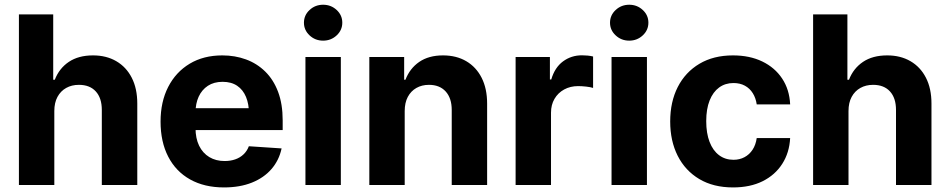

<svg xmlns="http://www.w3.org/2000/svg" viewBox="-20 -789 4054 819"><path d="M211.7 -315.2V0H60.7V-727.5H207V-448.8H213.7Q232.4 -497.2 273.5 -525Q314.6 -552.7 376.8 -552.7Q433.6 -552.7 476 -528Q518.5 -503.3 542 -457.4Q565.6 -411.4 565.6 -347.3V0H414.3V-320.3Q414.3 -370.8 388.6 -399Q363 -427.1 316.6 -427.1Q285.8 -427.1 262.2 -413.8Q238.5 -400.5 225.1 -375.6Q211.7 -350.8 211.7 -315.2Z M935.6 10.5Q851.8 10.5 790.9 -23.6Q730 -57.7 697.5 -120.8Q664.9 -183.9 664.9 -270.3Q664.9 -354.6 697.4 -418.1Q729.9 -481.6 789.1 -517.2Q848.2 -552.7 928.4 -552.7Q982.6 -552.7 1029.4 -535.5Q1076.3 -518.3 1111.4 -483.7Q1146.6 -449.2 1166.2 -397.3Q1185.8 -345.3 1185.8 -275.6V-234.2H725.1V-327.5H1112.6L1042.1 -303.1Q1042.1 -344.9 1029.4 -375.5Q1016.7 -406.2 991.7 -423.1Q966.7 -440 929.6 -440Q892.5 -440 866.7 -423Q840.9 -406 827.4 -376.5Q814 -347.1 814 -309V-243Q814 -198.8 829.4 -167.3Q844.9 -135.7 872.9 -118.9Q901 -102.1 938 -102.1Q963.1 -102.1 983.6 -109.3Q1004.2 -116.5 1019 -130.7Q1033.9 -144.8 1041.5 -165.2L1181.2 -155.9Q1170.5 -105.5 1138.1 -68Q1105.8 -30.6 1054.4 -10Q1003.1 10.5 935.6 10.5Z M1282.9 0V-545.9H1433.9V0ZM1358.3 -615.6Q1324.5 -615.6 1300.5 -638.1Q1276.5 -660.5 1276.5 -692.2Q1276.5 -724.1 1300.5 -746.4Q1324.5 -768.8 1358.3 -768.8Q1392.1 -768.8 1416.1 -746.4Q1440.1 -724.1 1440.1 -692.3Q1440.1 -660.5 1416.1 -638.1Q1392.1 -615.6 1358.3 -615.6Z M1706.3 -315.2V0H1555.4V-545.9H1704V-448.8H1709.5Q1727.9 -497 1768.3 -524.9Q1808.7 -552.7 1869.8 -552.7Q1926.8 -552.7 1969 -527.9Q2011.2 -503.1 2034.6 -457Q2057.9 -410.9 2057.9 -347.3V0H1906.9V-320.3Q1906.9 -370.2 1881.2 -398.7Q1855.4 -427.1 1809.9 -427.1Q1779.5 -427.1 1756.1 -413.8Q1732.7 -400.5 1719.5 -375.6Q1706.3 -350.8 1706.3 -315.2Z M2179.4 0V-545.9H2325.7V-450H2331.5Q2346.4 -501.1 2381.6 -527.1Q2416.8 -553.1 2462.4 -553.1Q2473.7 -553.1 2486.8 -551.9Q2499.9 -550.6 2509.9 -548V-413.9Q2499.3 -417.5 2480.5 -419.6Q2461.7 -421.7 2445.8 -421.7Q2412.7 -421.7 2386.4 -407.3Q2360.2 -392.9 2345.3 -367.4Q2330.4 -342 2330.4 -308.4V0Z M2588.6 0V-545.9H2739.6V0ZM2664 -615.6Q2630.2 -615.6 2606.2 -638.1Q2582.1 -660.5 2582.1 -692.2Q2582.1 -724.1 2606.2 -746.4Q2630.2 -768.8 2664 -768.8Q2697.8 -768.8 2721.8 -746.4Q2745.8 -724.1 2745.8 -692.3Q2745.8 -660.5 2721.8 -638.1Q2697.8 -615.6 2664 -615.6Z M3106.9 10.5Q3023.1 10.5 2963 -25.2Q2902.9 -61 2870.8 -124.4Q2838.8 -187.7 2838.8 -270.7Q2838.8 -354.5 2871.1 -417.9Q2903.5 -481.3 2963.6 -517Q3023.7 -552.7 3106.5 -552.7Q3177.9 -552.7 3231.5 -526.8Q3285.2 -500.9 3316.3 -454Q3347.5 -407 3350.5 -343.8H3207.9Q3203.9 -371 3191.1 -391.5Q3178.3 -412 3157.5 -423.4Q3136.7 -434.8 3108.7 -434.8Q3073.6 -434.8 3047.6 -415.8Q3021.5 -396.9 3007 -360.5Q2992.5 -324.2 2992.5 -272.5Q2992.5 -220.6 3006.8 -183.6Q3021.1 -146.6 3047.3 -127Q3073.4 -107.4 3108.7 -107.4Q3134.9 -107.4 3155.6 -118.5Q3176.4 -129.5 3190.1 -150.2Q3203.8 -171 3207.9 -200.2H3350.5Q3347.2 -137.5 3316.7 -90Q3286.3 -42.5 3233.1 -16Q3179.8 10.5 3106.9 10.5Z M3599.4 -315.2V0H3448.4V-727.5H3594.7V-448.8H3601.4Q3620.1 -497.2 3661.2 -525Q3702.3 -552.7 3764.5 -552.7Q3821.3 -552.7 3863.7 -528Q3906.2 -503.3 3929.7 -457.4Q3953.3 -411.4 3953.3 -347.3V0H3802V-320.3Q3802 -370.8 3776.3 -399Q3750.7 -427.1 3704.3 -427.1Q3673.5 -427.1 3649.9 -413.8Q3626.2 -400.5 3612.8 -375.6Q3599.4 -350.8 3599.4 -315.2Z"/></svg>

Font: Inter V
Style: 
Weight: 400
Designer: Rasmus Andersson
Foundry: rsms
Version: Version 4.000;git-a3f224843